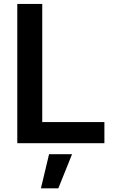

<svg xmlns="http://www.w3.org/2000/svg" viewBox="-20 -748 602 1003"><path d="M70.3 0V-727.5H200.7V-110.4H525.4V0ZM193.8 235.8 236.3 57.6H356.4L284.7 235.8Z"/></svg>

Font: Inter 18pt SemiBold
Style: Regular
Weight: 600
Designer: Rasmus Andersson
Foundry: rsms
Version: Version 4.001;git-66647c0bb